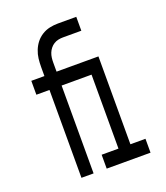

<svg xmlns="http://www.w3.org/2000/svg" viewBox="-135 -828 796 922"><g transform="rotate(-20 262.5 -367.5)"><path d="M122 0V-449H55V-520H122V-566Q122 -588 124.5 -609Q127 -630 135 -650Q143 -670 156 -686.5Q169 -703 187.5 -714.5Q206 -726 227 -730.5Q248 -735 269 -735H363V-664H269Q257 -664 245 -661.5Q233 -659 222.5 -652.5Q212 -646 204 -636Q196 -626 191.5 -614.5Q187 -603 185.5 -591Q184 -579 184 -566V-520H324V-449H184V0ZM251 0V-71H337V-449H260V-520H398V-71H475V0Z"/></g></svg>

Font: Iosevka Pride
Style: Regular
Weight: 400
Monospace: yes
Designer: Belleve Invis
Foundry: Belleve Invis
Version: Version 30.3.1; ttfautohint (v1.8.4)